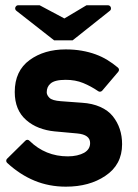

<svg xmlns="http://www.w3.org/2000/svg" viewBox="-20 -698 520 724"><path d="M75.2 -167Q78.6 -170.9 83.3 -170.9Q87.9 -170.9 91.3 -167Q151.4 -108.4 235.8 -108.4Q272.9 -108.4 298.8 -122.6H298.3Q319.8 -135.3 319.8 -158.7Q319.8 -190.4 271 -194.8L185.5 -202.6Q154.8 -205.6 127.4 -216.1Q100.1 -226.6 79.1 -245.1Q35.6 -282.7 35.6 -351.1Q35.6 -430.7 91.8 -471.7Q147 -511.7 227.5 -511.7Q260.3 -511.7 288.1 -506.8Q315.9 -502 340.1 -493.2Q364.3 -484.4 385 -471.7Q405.8 -459 424.3 -443.4Q428.2 -440.4 428.7 -435.8Q429.2 -431.2 425.8 -427.2L365.7 -356.4Q362.8 -353 358.4 -352.3Q354 -351.6 350.6 -354Q322.8 -373 293.5 -385Q264.2 -397 227.5 -397Q186 -397 170.4 -382.8Q156.2 -370.6 156.2 -350.1Q156.2 -339.4 166.5 -329.1Q176.8 -318.8 209.5 -316.4L289.6 -310.5Q328.1 -308.1 357.9 -294.9Q387.7 -281.7 405.3 -259.8Q440.4 -215.8 440.4 -154.3Q440.4 -76.7 377 -34.7Q316.9 5.9 228.5 5.9Q165 5.9 110.4 -16.6Q55.7 -39.1 7.3 -83.5Q3.4 -86.9 3.4 -91.8Q3.4 -96.7 7.3 -100.1ZM386.7 -678.2Q391.1 -678.2 394 -675.8Q397 -673.3 397.9 -670.2Q398.9 -667 398.2 -663.3Q397.5 -659.7 394 -657.2L253.9 -545.9H184.1L42 -657.2Q38.6 -659.7 37.6 -663.3Q36.6 -667 37.8 -670.2Q39.1 -673.3 41.7 -675.8Q44.4 -678.2 48.8 -678.2H129.4L222.7 -628.4Q243.2 -640.6 264.6 -653.3Q286.1 -666 306.2 -678.2Z"/></svg>

Font: Alte DIN 1451 Mittelschrift
Style: Bold
Weight: 700
Designer: Peter Wiegel
Foundry: Peter Wiegel
Version: Version 1.003